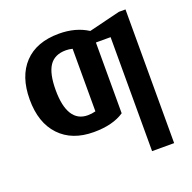

<svg xmlns="http://www.w3.org/2000/svg" viewBox="-131 -668 1006 1007"><g transform="rotate(-20 372.0 -165.0)"><path d="M467.8 -428.2V-33.2Q404.3 9.8 297.9 9.8Q176.8 9.8 107.9 -63Q39.1 -135.7 39.1 -265.1Q39.1 -394.5 107.2 -466.3Q175.3 -538.1 300.8 -538.1Q394 -538.1 460.9 -495.1L636.2 -538.1H672.9V208H549.8V-428.2ZM297.9 -84Q320.3 -84 341.8 -89.8V-439Q323.2 -443.8 305.2 -443.8Q242.2 -443.8 213.1 -400.6Q184.1 -357.4 184.1 -265.1Q184.1 -175.8 212.9 -129.9Q241.7 -84 297.9 -84Z"/></g></svg>

Font: Libra Sans Modern
Style: Bold
Weight: 700
Foundry: Stefan Peev, Context Ltd
Version: Version 1.000